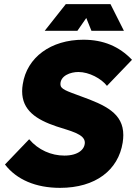

<svg xmlns="http://www.w3.org/2000/svg" viewBox="-20 -900 658 928"><path d="M196 -751H354L397 -813L422 -751H579L514 -880H298ZM270 8C442 8 552 -78 573 -211C575 -224 576 -236 576 -247C576 -353 489 -392 370 -435C300 -461 272 -469 272 -493C272 -534 320 -552 359 -552C411 -552 470 -520 497 -485L618 -611C556 -676 479 -708 383 -708C226 -708 110 -623 90 -493C88 -481 87 -470 87 -459C87 -367 155 -322 253 -289C316 -268 390 -253 390 -211C390 -179 359 -148 291 -148C228 -148 165 -175 121 -227L4 -105C60 -32 153 8 270 8Z"/></svg>

Font: Arthouse Owned Black
Style: Italic
Weight: 900
Italic angle: -10°
Designer: Jeremy Tribby
Foundry: Tribby Type
Version: Version 1.000;PS 001.000;hotconv 1.0.88;makeotf.lib2.5.64775